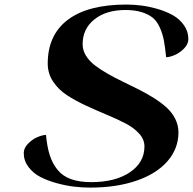

<svg xmlns="http://www.w3.org/2000/svg" viewBox="-20 -830 864 860"><path d="M383.3 10.3Q349.6 10.3 313 6.1Q276.4 2 235.1 -9.3Q193.8 -20.5 161.4 -37.1Q128.9 -53.7 107.7 -81.8Q86.4 -109.9 86.4 -144.5Q86.4 -167 106 -186.8Q125.5 -206.5 148.2 -216.1Q170.9 -225.6 186 -225.6Q190.9 -172.4 202.9 -135Q214.8 -97.7 237.8 -69.3Q260.7 -41 298.1 -27.6Q335.4 -14.2 388.7 -14.2Q496.1 -14.2 561.5 -58.1Q627 -102.1 627 -174.3Q627 -205.6 603 -231.9Q579.1 -258.3 541 -277.8Q502.9 -297.4 456.8 -316.7Q410.6 -335.9 364.3 -357.4Q317.9 -378.9 279.8 -403.8Q241.7 -428.7 217.8 -464.8Q193.8 -501 193.8 -544.9Q193.8 -673.8 284.2 -741.7Q374.5 -809.6 546.4 -809.6Q578.6 -809.6 613.5 -805.2Q648.4 -800.8 686.8 -789.6Q725.1 -778.3 754.9 -761.5Q784.7 -744.6 804.2 -716.8Q823.7 -689 823.7 -654.8Q823.7 -632.3 804.2 -612.5Q784.7 -592.8 762 -583.3Q739.3 -573.7 724.1 -573.7Q719.7 -618.7 714.1 -648.4Q708.5 -678.2 696 -706.3Q683.6 -734.4 664.6 -750.2Q645.5 -766.1 614.7 -775.6Q584 -785.2 541.5 -785.2Q455.6 -785.2 402.8 -743.2Q350.1 -701.2 350.1 -631.8Q350.1 -605 364.7 -581.1Q379.4 -557.1 404.3 -537.8Q429.2 -518.6 461.4 -500.2Q493.7 -481.9 529.1 -464.8Q564.5 -447.8 600.1 -429.9Q635.7 -412.1 668 -391.8Q700.2 -371.6 725.1 -349.4Q750 -327.1 764.6 -298.3Q779.3 -269.5 779.3 -237.3Q779.3 -164.1 730 -107.7Q680.7 -51.3 590.8 -20.5Q501 10.3 383.3 10.3Z"/></svg>

Font: QumpellkaNo12
Style: Regular
Weight: 500
Designer: gluk (gluksza@wp.pl)
Foundry: gluk (gluksza@wp.pl)
Version: Version 00.480